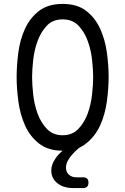

<svg xmlns="http://www.w3.org/2000/svg" viewBox="-20 -760 640 981"><path d="M300 10Q226 10 179.5 -26.5Q133 -63 108 -119Q83 -175 74 -241Q65 -307 65 -367Q65 -425 73.5 -490.5Q82 -556 107 -611.5Q132 -667 178.5 -703.5Q225 -740 300 -740Q375 -740 421 -704Q467 -668 492 -612.5Q517 -557 526 -492Q535 -427 535 -368Q535 -308 526 -241.5Q517 -175 491.5 -119Q466 -63 420 -27Q405 -14 387 -6L380 -1Q348 27 332.5 51Q317 75 317 96Q317 118 331.5 132Q346 146 371 146H404Q418 146 425 152.5Q432 159 432 173Q432 187 425 194Q418 201 404 201H355Q304 201 273 176Q242 151 242 111Q242 82 262 52Q275 31 300 10ZM300 -69Q350 -69 381 -102Q412 -135 428.5 -181Q445 -227 450.5 -278.5Q456 -330 456 -367Q456 -403 450.5 -453.5Q445 -504 428.5 -550Q412 -596 381.5 -628.5Q351 -661 300 -661Q249 -661 218.5 -628Q188 -595 171.5 -549Q155 -503 149.5 -452.5Q144 -402 144 -366Q144 -329 149.5 -278Q155 -227 171.5 -181Q188 -135 219 -102Q250 -69 300 -69Z"/></svg>

Font: Maple Mono Light
Style: Regular
Weight: 300
Monospace: yes
Designer: subframe7536
Version: Version 7.000